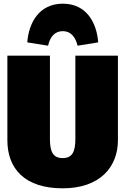

<svg xmlns="http://www.w3.org/2000/svg" viewBox="-20 -1000 680 1042"><path d="M321 -980C192 -980 136 -876 128 -770L241 -752C251 -798 276 -831 321 -831C365 -831 390 -798 401 -752L513 -770C505 -876 450 -980 321 -980ZM620 -698H389V-245C389 -175 371 -142 320 -142C269 -142 251 -175 251 -245V-698H20V-239C20 -84 115 22 320 22C525 22 620 -96 620 -239Z"/></svg>

Font: Fira Sans Ultra
Style: Regular
Weight: 950
Designer: Carrois Corporate & Edenspiekermann AG
Foundry: Carrois Corporate GbR & Edenspiekermann AG
Version: Version 4.203;PS 004.203;hotconv 1.0.88;makeotf.lib2.5.64775